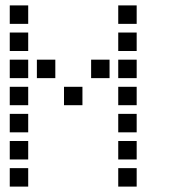

<svg xmlns="http://www.w3.org/2000/svg" viewBox="-20 -704 640 708"><path d="M17 -684Q16 -684 16 -684Q16 -684 16 -683V-617Q16 -616 16 -616Q16 -616 17 -616H83Q84 -616 84 -616Q84 -616 84 -617V-683Q84 -684 84 -684Q84 -684 83 -684ZM417 -684Q416 -684 416 -684Q416 -684 416 -683V-617Q416 -616 416 -616Q416 -616 417 -616H483Q484 -616 484 -616Q484 -616 484 -617V-683Q484 -684 484 -684Q484 -684 483 -684ZM17 -584Q16 -584 16 -584Q16 -584 16 -583V-517Q16 -516 16 -516Q16 -516 17 -516H83Q84 -516 84 -516Q84 -516 84 -517V-583Q84 -584 84 -584Q84 -584 83 -584ZM417 -584Q416 -584 416 -584Q416 -584 416 -583V-517Q416 -516 416 -516Q416 -516 417 -516H483Q484 -516 484 -516Q484 -516 484 -517V-583Q484 -584 484 -584Q484 -584 483 -584ZM17 -484Q16 -484 16 -484Q16 -484 16 -483V-417Q16 -416 16 -416Q16 -416 17 -416H83Q84 -416 84 -416Q84 -416 84 -417V-483Q84 -484 84 -484Q84 -484 83 -484ZM117 -484Q116 -484 116 -484Q116 -484 116 -483V-417Q116 -416 116 -416Q116 -416 117 -416H183Q184 -416 184 -416Q184 -416 184 -417V-483Q184 -484 184 -484Q184 -484 183 -484ZM317 -484Q316 -484 316 -484Q316 -484 316 -483V-417Q316 -416 316 -416Q316 -416 317 -416H383Q384 -416 384 -416Q384 -416 384 -417V-483Q384 -484 384 -484Q384 -484 383 -484ZM417 -484Q416 -484 416 -484Q416 -484 416 -483V-417Q416 -416 416 -416Q416 -416 417 -416H483Q484 -416 484 -416Q484 -416 484 -417V-483Q484 -484 484 -484Q484 -484 483 -484ZM17 -384Q16 -384 16 -384Q16 -384 16 -383V-317Q16 -316 16 -316Q16 -316 17 -316H83Q84 -316 84 -316Q84 -316 84 -317V-383Q84 -384 84 -384Q84 -384 83 -384ZM217 -384Q216 -384 216 -384Q216 -384 216 -383V-317Q216 -316 216 -316Q216 -316 217 -316H283Q284 -316 284 -316Q284 -316 284 -317V-383Q284 -384 284 -384Q284 -384 283 -384ZM417 -384Q416 -384 416 -384Q416 -384 416 -383V-317Q416 -316 416 -316Q416 -316 417 -316H483Q484 -316 484 -316Q484 -316 484 -317V-383Q484 -384 484 -384Q484 -384 483 -384ZM17 -284Q16 -284 16 -284Q16 -284 16 -283V-217Q16 -216 16 -216Q16 -216 17 -216H83Q84 -216 84 -216Q84 -216 84 -217V-283Q84 -284 84 -284Q84 -284 83 -284ZM417 -284Q416 -284 416 -284Q416 -284 416 -283V-217Q416 -216 416 -216Q416 -216 417 -216H483Q484 -216 484 -216Q484 -216 484 -217V-283Q484 -284 484 -284Q484 -284 483 -284ZM17 -184Q16 -184 16 -184Q16 -184 16 -183V-117Q16 -116 16 -116Q16 -116 17 -116H83Q84 -116 84 -116Q84 -116 84 -117V-183Q84 -184 84 -184Q84 -184 83 -184ZM417 -184Q416 -184 416 -184Q416 -184 416 -183V-117Q416 -116 416 -116Q416 -116 417 -116H483Q484 -116 484 -116Q484 -116 484 -117V-183Q484 -184 484 -184Q484 -184 483 -184ZM17 -84Q16 -84 16 -84Q16 -84 16 -83V-17Q16 -16 16 -16Q16 -16 17 -16H83Q84 -16 84 -16Q84 -16 84 -17V-83Q84 -84 84 -84Q84 -84 83 -84ZM417 -84Q416 -84 416 -84Q416 -84 416 -83V-17Q416 -16 416 -16Q416 -16 417 -16H483Q484 -16 484 -16Q484 -16 484 -17V-83Q484 -84 484 -84Q484 -84 483 -84Z"/></svg>

Font: Doto Black SemiBold
Style: Regular
Weight: 600
Monospace: yes
Version: Version 1.000